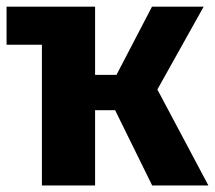

<svg xmlns="http://www.w3.org/2000/svg" viewBox="-20 -565 655 585"><path d="M107.7 0V-428.7H0V-544.6H269.7V-336.9H334.9L443.1 -544.6H600.5L459.5 -292.3L614.9 0H443.6L330.8 -229.2H269.7V0Z"/></svg>

Font: FiraCode Nerd Font Mono
Style: Bold
Weight: 700
Monospace: yes
Designer: Carrois Corporate, Edenspiekermann AG, Nikita Prokopov
Foundry: Carrois Corporate, Edenspiekermann AG, Nikita Prokopov
Version: Version 6.002;Nerd Fonts 3.3.0